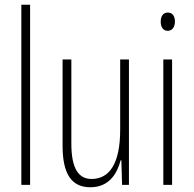

<svg xmlns="http://www.w3.org/2000/svg" viewBox="-20 -846 818 810"><path d="M107 -66V-826H70V-66Z M524 -595H487V-299C487 -156 442 -91 366 -91C311 -91 281 -136 281 -240V-595H244V-231C244 -115 280 -56 361 -56C440 -56 474 -113 489 -170H492L495 -66H524Z M688 -793C666 -793 658 -775 658 -754C658 -733 668 -716 687 -716C706 -716 718 -731 718 -755C718 -775 710 -793 688 -793ZM706 -595H669V-66H706Z"/></svg>

Font: Noto Sans Malayalam UI ExtraCondensed ExtraLight
Style: Regular
Weight: 200
Width: 2
Designer: Jelle Bosma - Monotype Design Team
Foundry: Monotype Imaging Inc.
Version: Version 2.104